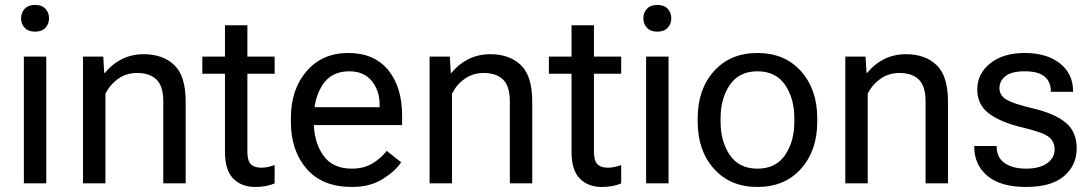

<svg xmlns="http://www.w3.org/2000/svg" viewBox="-20 -743 4422 778"><path d="M76.7 0H167.5V-513.7H76.7ZM65.4 -668.9Q65.4 -646 80.1 -630.4Q94.7 -614.7 122.1 -614.7Q149.4 -614.7 164.1 -630.4Q178.7 -646 178.7 -668.9Q178.7 -691.9 164.1 -707.5Q149.4 -723.1 122.1 -723.1Q94.7 -723.1 80.1 -707.5Q65.4 -691.9 65.4 -668.9Z M316.4 0H407.2V-363.3Q425.8 -400.4 459 -423.8Q492.2 -447.3 535.6 -447.3Q586.4 -447.3 614 -420.7Q641.6 -394 641.6 -332.5V0H732.4V-331.5Q732.4 -435.1 686.3 -479.2Q640.1 -523.4 562.5 -523.4Q513.7 -523.4 473.4 -503.2Q433.1 -482.9 405.3 -447.8H402.3L398.4 -513.7H316.4Z M799.8 -444.3H1092.8V-513.7H799.8ZM891.6 -127Q891.6 -53.7 925 -19.5Q958.5 14.6 1014.6 14.6Q1039.1 14.6 1059.6 10.3Q1080.1 5.9 1092.8 0V-74.2Q1079.1 -69.3 1065.9 -66.4Q1052.7 -63.5 1039.1 -63.5Q1009.8 -63.5 996.1 -78.1Q982.4 -92.8 982.4 -127V-640.6H891.6V-486.3V-471.7Z M1158.7 -249Q1158.7 -132.8 1222.4 -59.1Q1286.1 14.6 1405.8 14.6Q1479 14.6 1530 -17.1Q1581.1 -48.8 1605.5 -85.4L1546.9 -131.8Q1524.9 -102.5 1489.7 -81.1Q1454.6 -59.6 1405.8 -59.6Q1326.7 -59.6 1289.1 -114.5Q1251.5 -169.4 1251.5 -249V-264.6Q1251.5 -344.2 1287.1 -399.2Q1322.8 -454.1 1395 -454.1Q1454.6 -454.1 1486.3 -415Q1518.1 -376 1518.1 -320.3V-308.6H1214.4V-236.3H1609.4V-273.4Q1609.4 -390.6 1552.7 -459.5Q1496.1 -528.3 1391.1 -528.3Q1286.1 -528.3 1222.4 -454.6Q1158.7 -380.9 1158.7 -264.6Z M1720.7 0H1811.5V-363.3Q1830.1 -400.4 1863.3 -423.8Q1896.5 -447.3 1939.9 -447.3Q1990.7 -447.3 2018.3 -420.7Q2045.9 -394 2045.9 -332.5V0H2136.7V-331.5Q2136.7 -435.1 2090.6 -479.2Q2044.4 -523.4 1966.8 -523.4Q1918 -523.4 1877.7 -503.2Q1837.4 -482.9 1809.6 -447.8H1806.6L1802.7 -513.7H1720.7Z M2204.1 -444.3H2497.1V-513.7H2204.1ZM2295.9 -127Q2295.9 -53.7 2329.3 -19.5Q2362.8 14.6 2418.9 14.6Q2443.4 14.6 2463.9 10.3Q2484.4 5.9 2497.1 0V-74.2Q2483.4 -69.3 2470.2 -66.4Q2457 -63.5 2443.4 -63.5Q2414.1 -63.5 2400.4 -78.1Q2386.7 -92.8 2386.7 -127V-640.6H2295.9V-486.3V-471.7Z M2598.1 0H2689V-513.7H2598.1ZM2586.9 -668.9Q2586.9 -646 2601.6 -630.4Q2616.2 -614.7 2643.6 -614.7Q2670.9 -614.7 2685.5 -630.4Q2700.2 -646 2700.2 -668.9Q2700.2 -691.9 2685.5 -707.5Q2670.9 -723.1 2643.6 -723.1Q2616.2 -723.1 2601.6 -707.5Q2586.9 -691.9 2586.9 -668.9Z M2807.1 -249Q2807.1 -132.8 2873 -59.1Q2939 14.6 3049.3 14.6Q3159.7 14.6 3225.6 -59.1Q3291.5 -132.8 3291.5 -249V-264.6Q3291.5 -380.9 3225.6 -454.6Q3159.7 -528.3 3049.3 -528.3Q2939 -528.3 2873 -454.6Q2807.1 -380.9 2807.1 -264.6ZM2899.9 -264.6Q2899.9 -344.2 2937.5 -399.2Q2975.1 -454.1 3049.3 -454.1Q3123.5 -454.1 3161.1 -399.2Q3198.7 -344.2 3198.7 -264.6V-249Q3198.7 -169.4 3161.1 -114.5Q3123.5 -59.6 3049.3 -59.6Q2975.1 -59.6 2937.5 -114.5Q2899.9 -169.4 2899.9 -249Z M3405.3 0H3496.1V-363.3Q3514.6 -400.4 3547.9 -423.8Q3581.1 -447.3 3624.5 -447.3Q3675.3 -447.3 3702.9 -420.7Q3730.5 -394 3730.5 -332.5V0H3821.3V-331.5Q3821.3 -435.1 3775.1 -479.2Q3729 -523.4 3651.4 -523.4Q3602.5 -523.4 3562.3 -503.2Q3522 -482.9 3494.1 -447.8H3491.2L3487.3 -513.7H3405.3Z M3927.7 -151.4V-148.9Q3927.7 -74.7 3981.4 -30Q4035.2 14.6 4137.7 14.6Q4240.2 14.6 4291.5 -29.3Q4342.8 -73.2 4342.8 -141.6Q4342.8 -210 4297.6 -246.6Q4252.4 -283.2 4169.4 -302.7Q4086.4 -322.3 4058.1 -339.4Q4029.8 -356.4 4029.8 -385.7Q4029.8 -415 4054.4 -434.6Q4079.1 -454.1 4132.8 -454.1Q4186.5 -454.1 4212.2 -433.1Q4237.8 -412.1 4237.8 -375.5V-371.1H4328.1V-373.5Q4328.1 -444.8 4274.4 -486.6Q4220.7 -528.3 4132.8 -528.3Q4044.9 -528.3 3992.4 -486.3Q3939.9 -444.3 3939.9 -380.9Q3939.9 -317.4 3988.8 -282Q4037.6 -246.6 4120.6 -227.1Q4203.6 -207.5 4228.5 -189.2Q4253.4 -170.9 4253.4 -136.7Q4253.4 -102.5 4222.4 -81.1Q4191.4 -59.6 4137.7 -59.6Q4084 -59.6 4051.3 -82Q4018.6 -104.5 4018.6 -148.9V-151.4Z"/></svg>

Font: Roboto Flex
Style: Regular
Weight: 400
Designer: Berlow after Robertson
Foundry: Google
Version: Version 3.200;gftools[0.9.32]